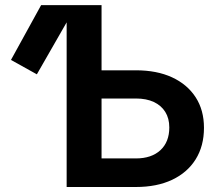

<svg xmlns="http://www.w3.org/2000/svg" viewBox="-20 -748 877 768"><path d="M127.4 -450.7 23.9 -508.3 144.5 -727.5H286.1ZM338.4 -466.8H523.4Q607.4 -466.8 668.2 -438.7Q729 -410.6 762.5 -359.1Q795.9 -307.6 795.9 -236.8Q795.9 -164.1 762.7 -110.8Q729.5 -57.6 668.5 -28.8Q607.4 0 523.4 0H246.6V-727.5H386.2V-114.3H523.4Q585.9 -114.3 621.6 -147.2Q657.2 -180.2 657.2 -238.3Q657.2 -274.4 641.1 -300.3Q625 -326.2 595.2 -340.1Q565.4 -354 523.4 -354H338.4Z"/></svg>

Font: Inter Cardless
Style: Bold
Weight: 700
Designer: Rasmus Andersson
Foundry: rsms
Version: Version 4.001;git-9221beed3